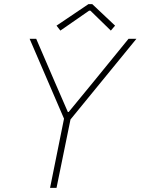

<svg xmlns="http://www.w3.org/2000/svg" viewBox="-20 -907 679 927"><path d="M221.7 0 289.1 -334 123 -719.7H154.8L245.6 -508.8L307.6 -366.2H311.5L428.7 -508.8L600.6 -719.7H638.7L320.3 -330.1L252.9 0ZM271.5 -759.3 252.9 -783.2 407.2 -887.2H425.3L535.6 -783.2L515.1 -759.3L416.5 -855.5H410.2Z"/></svg>

Font: Reddit Sans ExtraLight
Style: Italic
Weight: 250
Italic angle: -11.25°
Designer: Stephen Hutchings
Version: Version 1.013